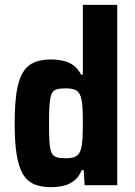

<svg xmlns="http://www.w3.org/2000/svg" viewBox="-20 -763 558 791"><path d="M189.8 8Q148.4 8 119.8 -4.5Q91.3 -17 73.9 -46.5Q56.6 -76 48.5 -126.7Q40.5 -177.4 40.5 -254Q40.5 -329.7 48 -380.8Q55.6 -431.8 72.7 -461.8Q89.8 -491.7 118.5 -504.8Q147.2 -518 189.1 -518Q217.6 -518 241.2 -512.4Q264.7 -506.9 283.1 -493.5Q301.5 -480.2 314 -455.6H321.3V-743H463V0H328.8L324.8 -62.1H316.7Q305.7 -34.8 286.2 -19.2Q266.7 -3.6 241.9 2.2Q217.2 8 189.8 8ZM252.9 -111Q280.1 -111 294.1 -119.7Q308.2 -128.4 313.6 -149.4Q318.6 -167 319.9 -192.8Q321.3 -218.6 321.3 -256.7Q321.3 -291.8 320.1 -316.1Q319 -340.4 315.2 -354.4Q309.8 -380.9 295.4 -389.9Q281.1 -399 251.7 -399Q228.1 -399 214.1 -395.3Q200.1 -391.6 193.4 -377.9Q186.7 -364.2 184.3 -335.2Q181.9 -306.2 181.9 -255Q181.9 -204.8 184 -175.5Q186.2 -146.2 193.1 -132.5Q200.1 -118.9 214.1 -115Q228.1 -111 252.9 -111Z"/></svg>

Font: Saira Thin SemiCondensed
Style: Regular
Weight: 100
Width: 4
Version: Version 1.101